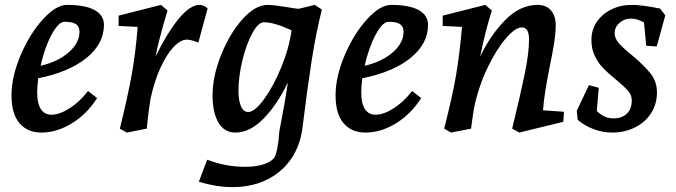

<svg xmlns="http://www.w3.org/2000/svg" viewBox="-20 -530 2762 785"><path d="M27 -140Q27 -216 64 -303.5Q101 -391 155 -450.5Q209 -510 254 -510Q328 -510 366.5 -489Q405 -468 405 -428Q405 -351 333.5 -293Q262 -235 136 -210Q132 -170 132 -152Q132 -107 147 -84Q162 -61 190 -61Q224 -61 265 -87.5Q306 -114 340 -158L377 -129Q335 -63 273.5 -25.5Q212 12 149 12Q92 12 59.5 -26.5Q27 -65 27 -140ZM305 -400Q305 -421 291 -431Q277 -441 244 -441Q219 -441 190.5 -387.5Q162 -334 146 -261Q218 -278 261.5 -316.5Q305 -355 305 -400Z M543 -420 465 -424V-466L638 -510L665 -487Q629 -368 616 -299Q663 -395 710 -452.5Q757 -510 796 -510Q813 -510 829 -496L791 -356Q760 -368 744 -368Q718 -368 689 -337Q660 -306 635 -250.5Q610 -195 595 -124Q588 -84 580 -4L498 12L470 -4Q502 -134 518 -222Q534 -310 543 -420Z M981 152Q1062 152 1097 120Q1107 111 1113.5 77.5Q1120 44 1122 8Q1145 -110 1157 -193Q1113 -101 1057 -44.5Q1001 12 943 12Q897 12 873 -29Q849 -70 849 -140Q849 -218 884 -305.5Q919 -393 971.5 -451.5Q1024 -510 1074 -510Q1099 -510 1159 -500Q1180 -496 1201 -494L1267 -510L1296 -491Q1272 -396 1254 -280.5Q1236 -165 1217 -10Q1208 65 1170 120Q1132 175 1070.5 205Q1009 235 931 235Q865 235 793 213L827 123Q903 152 981 152ZM995 -72Q1021 -72 1059.5 -124.5Q1098 -177 1130 -255Q1162 -333 1172 -406Q1101 -439 1059 -439Q1036 -439 1011.5 -394Q987 -349 971 -283Q955 -217 955 -158Q955 -120 965 -96Q975 -72 995 -72Z M1352 -140Q1352 -216 1389 -303.5Q1426 -391 1480 -450.5Q1534 -510 1579 -510Q1653 -510 1691.5 -489Q1730 -468 1730 -428Q1730 -351 1658.5 -293Q1587 -235 1461 -210Q1457 -170 1457 -152Q1457 -107 1472 -84Q1487 -61 1515 -61Q1549 -61 1590 -87.5Q1631 -114 1665 -158L1702 -129Q1660 -63 1598.5 -25.5Q1537 12 1474 12Q1417 12 1384.5 -26.5Q1352 -65 1352 -140ZM1630 -400Q1630 -421 1616 -431Q1602 -441 1569 -441Q1544 -441 1515.5 -387.5Q1487 -334 1471 -261Q1543 -278 1586.5 -316.5Q1630 -355 1630 -400Z M1869 -420 1790 -424V-466L1964 -510L1991 -487Q1965 -407 1943 -298Q1984 -385 2045 -447.5Q2106 -510 2178 -510Q2214 -510 2233 -487Q2252 -464 2252 -428Q2252 -396 2246 -356.5Q2240 -317 2228 -260Q2219 -216 2211 -167.5Q2203 -119 2200 -79L2286 -73L2283 -32L2103 12L2074 -4Q2108 -143 2125.5 -228.5Q2143 -314 2143 -368Q2143 -418 2114 -418Q2087 -418 2048.5 -373.5Q2010 -329 1973.5 -253.5Q1937 -178 1918 -88Q1910 -38 1906 -4L1824 12L1796 -4Q1830 -137 1844.5 -222Q1859 -307 1869 -420Z M2342 -40 2338 -77 2388 -182 2428 -171 2420 -76Q2437 -60 2453 -53Q2469 -46 2489 -46Q2522 -46 2542.5 -65Q2563 -84 2563 -120Q2563 -141 2548 -158.5Q2533 -176 2499 -204Q2466 -231 2446.5 -251Q2427 -271 2412.5 -300Q2398 -329 2398 -367Q2398 -408 2420 -440.5Q2442 -473 2479.5 -491.5Q2517 -510 2563 -510Q2604 -510 2679 -495L2700 -467L2665 -340L2622 -343L2613 -438Q2586 -454 2559 -454Q2533 -454 2513 -436.5Q2493 -419 2493 -394Q2493 -373 2510.5 -353Q2528 -333 2563 -305Q2613 -263 2639.5 -230Q2666 -197 2666 -152Q2666 -104 2641.5 -66.5Q2617 -29 2575 -8.5Q2533 12 2483 12Q2444 12 2406 -2.5Q2368 -17 2342 -40Z"/></svg>

Font: Andada Pro SemiBold
Style: Italic
Weight: 600
Italic angle: -6.99998°
Designer: Carolina Giovagnoli
Foundry: Huerta Tipografica
Version: Version 3.005